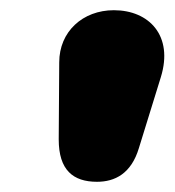

<svg xmlns="http://www.w3.org/2000/svg" viewBox="-20 -735 342 376"><path d="M170 -379C205 -379 237 -395 252 -445L295 -584C320 -665 272 -715 203 -715C142 -715 96 -673 96 -613L95 -462C95 -402 123 -379 170 -379Z"/></svg>

Font: SN Pro Black
Style: Italic
Weight: 900
Italic angle: -9°
Designer: Tobias Whetton
Foundry: Supernotes
Version: Version 1.001;Glyphs 3.2 (3249)